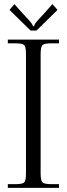

<svg xmlns="http://www.w3.org/2000/svg" viewBox="-20 -911 323 931"><path d="M157 -763H128L26 -863L50 -891L88 -848Q95 -840 107 -827.5Q119 -815 124 -809.5Q129 -804 134 -796.5Q139 -789 140 -784H145Q146 -788 148.5 -793Q151 -798 156.5 -804.5Q162 -811 166.5 -816Q171 -821 180.5 -831Q190 -841 196 -848L234 -891L259 -863ZM18 0V-18H53Q89 -18 97.5 -26.5Q106 -35 106 -71V-648Q106 -684 97.5 -692.5Q89 -701 53 -701H18V-719H266V-701H231Q195 -701 186 -692.5Q177 -684 177 -648V-71Q177 -35 186 -26.5Q195 -18 231 -18H266V0Z"/></svg>

Font: Foglihten068fMac
Style: Regular
Weight: 500
Designer: gluk (gluksza@wp.pl)
Foundry: gluk (gluksza@wp.pl)
Version: Version 0.68